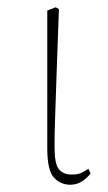

<svg xmlns="http://www.w3.org/2000/svg" viewBox="-20 -495 297 528"><path d="M173 13Q146 13 128 -7Q110 -27 110 -87V-466L133 -475L142 -470Q139 -389 137 -330.5Q135 -272 133.5 -229.5Q132 -187 131 -154Q130 -121 130 -90Q130 -44 142 -29.5Q154 -15 177 -15Q194 -15 203.5 -19.5Q213 -24 223 -31L229 -18Q222 -8 207.5 2.5Q193 13 173 13Z"/></svg>

Font: Source Serif Pro ExtraLight
Style: Regular
Weight: 200
Designer: Frank Grießhammer
Foundry: Adobe Systems Incorporated
Version: Version 3.001;hotconv 1.0.111;makeotfexe 2.5.65597